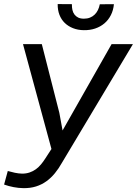

<svg xmlns="http://www.w3.org/2000/svg" viewBox="-20 -932 686 962"><path d="M277.3 -366.7 293.5 -278.3 539.1 -710.9H646L290.5 -116.7Q274.4 -87.9 255.1 -64.2Q235.8 -40.5 212.4 -23.7Q189 -6.8 160.4 2.2Q131.8 11.2 97.2 10.7Q72.3 10.3 48.1 5.6Q23.9 1 0.5 -7.3L19 -75.2Q36.1 -70.3 54.4 -66.4Q72.8 -62.5 90.8 -62Q111.3 -62 128.4 -67.9Q145.5 -73.7 159.7 -84Q173.8 -94.2 185.5 -108.4Q197.3 -122.6 207.5 -138.7L237.8 -185.5L95.2 -710.9H189.5ZM550.8 -911.1Q547.9 -880.4 535.4 -856Q522.9 -831.5 502.9 -814.7Q482.9 -797.9 456.8 -789.1Q430.7 -780.3 399.9 -780.8Q370.1 -781.2 345.9 -790.8Q321.8 -800.3 304.4 -817.1Q287.1 -834 277.8 -857.9Q268.6 -881.8 269 -911.6L340.3 -911.1Q339.8 -895.5 342.8 -882.3Q345.7 -869.1 353 -859.4Q360.4 -849.6 371.8 -844Q383.3 -838.4 400.4 -838.4Q417.5 -838.4 430.9 -843.8Q444.3 -849.1 454.3 -858.9Q464.4 -868.7 470.7 -881.8Q477.1 -895 480 -910.6Z"/></svg>

Font: Roboto Mono
Style: Italic
Weight: 400
Designer: Google
Version: Version 2.000985; 2015; ttfautohint (v1.3)